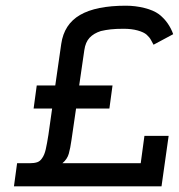

<svg xmlns="http://www.w3.org/2000/svg" viewBox="-20 -654 628 674"><path d="M547 0 572 -177H487L474 -81H199Q216 -95 221.5 -114.5Q227 -134 231 -163L247 -273H364L375 -354H258L276 -478Q280 -506 294.5 -521.5Q309 -537 334 -545Q351 -549 369 -551Q387 -553 414 -553Q442 -553 463.5 -547Q485 -541 495 -532Q505 -523 510 -513.5Q515 -504 519 -497L588 -534Q581 -554 568.5 -572Q556 -590 538 -604Q519 -618 487 -626Q455 -634 422 -634Q317 -634 261 -601.5Q205 -569 195 -500L174 -354H109L98 -273H163L150 -181Q145 -149 140.5 -129.5Q136 -110 128 -99Q121 -88 110.5 -84.5Q100 -81 84 -81H40L29 0Z"/></svg>

Font: Josefin Slab Thin
Style: Bold Italic
Weight: 700
Italic angle: -12°
Version: Version 2.000